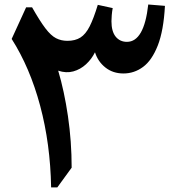

<svg xmlns="http://www.w3.org/2000/svg" viewBox="-20 -816 790 836"><path d="M625.5 -796.4 698.2 -790.5Q692.4 -682.6 667 -617.9Q641.6 -553.2 603 -524.7Q564.5 -496.1 517.6 -496.1Q471.7 -496.1 439 -522Q406.2 -547.9 393.6 -588.4Q378.9 -558.6 354.5 -536.1Q330.1 -513.7 299.1 -505.1Q268.1 -496.6 233.4 -508.3Q259.8 -419.9 275.9 -310.1Q292 -200.2 292 -85.9L229.5 0H202.6Q199.2 -189.9 154.8 -355.7Q110.4 -521.5 30.8 -646.5L93.8 -784.2H119.6Q153.8 -724.1 177.7 -692.6Q201.7 -661.1 223.9 -649.7Q246.1 -638.2 273.4 -638.2Q307.6 -638.2 330.3 -652.6Q353 -667 370.4 -701.2Q387.7 -735.4 405.8 -794.9L470.7 -780.8Q467.8 -765.1 466.6 -750Q465.3 -734.9 465.3 -723.6Q465.3 -679.2 483.6 -656.5Q502 -633.8 532.7 -633.8Q607.4 -633.8 625.5 -796.4Z"/></svg>

Font: Pinar DS4-SemiBold
Style: Regular
Weight: 600
Designer: Amin Abedi
Version: Version 2.000